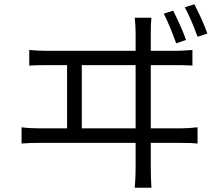

<svg xmlns="http://www.w3.org/2000/svg" viewBox="-20 -844 1040 899"><path d="M791 -794Q831 -714 851 -657L805 -641Q776 -722 747 -780ZM890 -824Q927 -753 951 -687L905 -672Q872 -762 845 -810ZM117 -610Q156 -606 204 -606H615V-692Q615 -718 611 -761H689Q686 -730 686 -692V-606H799Q829 -606 881 -610V-537Q854 -539 799 -539H686V-243H825Q863 -243 905 -248V-172Q879 -175 825 -175H686V-60Q686 -13 689 35H611Q615 -13 615 -58V-175H167Q112 -175 81 -172V-248Q117 -243 167 -243H294V-539H204Q147 -539 117 -537ZM615 -539H363V-243H615Z"/></svg>

Font: Source Han Sans CN Normal
Style: Regular
Weight: 350
Designer: Ryoko NISHIZUKA 西塚涼子 (kana, bopomofo & ideographs); Paul D. Hunt (Latin, Greek & Cyrillic); Sandoll Communications 산돌커뮤니
Foundry: Adobe
Version: Version 2.004;hotconv 1.0.118;makeotfexe 2.5.65603